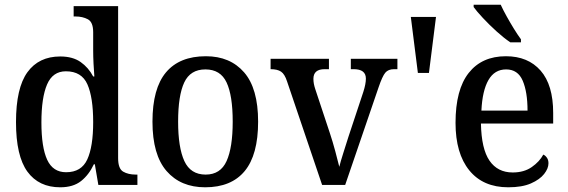

<svg xmlns="http://www.w3.org/2000/svg" viewBox="-20 -786 2415 816"><path d="M236 10Q145 10 96.5 -56.5Q48 -123 48 -267Q48 -412 96.5 -479Q145 -546 236 -546Q289 -546 322.5 -522.5Q356 -499 376 -461H381Q379 -485 377.5 -515.5Q376 -546 376 -571V-649Q376 -692 353.5 -704Q331 -716 301 -716H293V-760H482V-114Q482 -69 503.5 -56.5Q525 -44 557 -44H564V0H398L383 -88H379Q358 -43 324.5 -16.5Q291 10 236 10ZM261 -54Q326 -54 351 -108.5Q376 -163 376 -267Q376 -372 351.5 -427.5Q327 -483 260 -483Q204 -483 180 -427Q156 -371 156 -266Q156 -160 180.5 -107Q205 -54 261 -54Z M852 10Q748 10 688 -59Q628 -128 628 -269Q628 -410 685.5 -478.5Q743 -547 855 -547Q958 -547 1017.5 -478.5Q1077 -410 1077 -269Q1077 -128 1020 -59Q963 10 852 10ZM854 -44Q917 -44 943 -101.5Q969 -159 969 -269Q969 -380 943 -435.5Q917 -491 853 -491Q789 -491 763 -435.5Q737 -380 737 -269Q737 -159 763.5 -101.5Q790 -44 854 -44Z M1200 -440Q1190 -471 1174.5 -481.5Q1159 -492 1130 -492V-536H1378V-492H1360Q1312 -492 1312 -451Q1312 -440 1314 -429.5Q1316 -419 1320 -407L1382 -220Q1394 -184 1405 -143Q1416 -102 1422 -77Q1427 -98 1438.5 -134Q1450 -170 1461 -205L1524 -395Q1535 -429 1535 -452Q1535 -492 1483 -492H1471V-536H1669V-492H1655Q1630 -492 1617.5 -477Q1605 -462 1589 -415L1447 0H1349Z M1756 -476 1726 -714H1833L1803 -476Z M2140 10Q2033 10 1974.5 -62Q1916 -134 1916 -264Q1916 -405 1972 -476Q2028 -547 2130 -547Q2224 -547 2277.5 -486Q2331 -425 2331 -306V-261H2024Q2026 -153 2060.5 -103Q2095 -53 2159 -53Q2207 -53 2240 -76Q2273 -99 2289 -129Q2298 -125 2304.5 -115.5Q2311 -106 2311 -92Q2311 -70 2292.5 -46.5Q2274 -23 2236.5 -6.5Q2199 10 2140 10ZM2222 -316Q2222 -395 2201.5 -443Q2181 -491 2131 -491Q2082 -491 2056 -446Q2030 -401 2026 -316ZM2149 -606Q2122 -624 2090.5 -652.5Q2059 -681 2032 -710Q2005 -739 1993 -756V-766H2108Q2118 -744 2133 -717Q2148 -690 2164 -664Q2180 -638 2194 -619V-606Z"/></svg>

Font: Noto Serif Bengali SemiCondensed Medium
Style: Regular
Weight: 500
Width: 4
Designer: Juan Bruce, Universal Thirst, Indian Type Foundry and the Monotype Design Team.
Foundry: Monotype Imaging Inc.
Version: Version 2.003; ttfautohint (v1.8.4.7-5d5b)